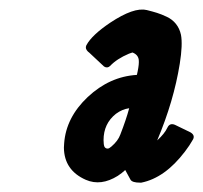

<svg xmlns="http://www.w3.org/2000/svg" viewBox="-20 -773 426 402"><path d="M250.5 -546.4Q235.8 -544.4 222.7 -534.7Q196.8 -514.2 196.8 -479.5Q196.8 -474.6 197.3 -471.2Q198.2 -461.9 205.6 -461.9Q208.5 -461.9 213.4 -466.3Q227.1 -478 231.9 -491.2Q244.1 -522.5 250.5 -546.4ZM309.1 -479Q324.7 -493.2 330.6 -505.9Q335.4 -516.1 346.2 -511.7L378.4 -496.1Q388.7 -490.2 384.3 -481.4Q377 -468.3 367.2 -455.6Q325.2 -400.4 275.9 -390.6Q274.9 -390.6 272.9 -390.6Q257.3 -390.6 253.4 -396.5L242.2 -417Q235.4 -410.6 226.6 -404.8Q191.4 -382.8 159.7 -396.5Q114.3 -416.5 113.8 -463.9Q113.8 -467.8 114.3 -472.7Q118.2 -526.9 163.6 -569.8Q209.5 -612.8 266.6 -616.2L268.1 -623Q271.5 -639.2 270.5 -647.9Q269 -658.7 257.3 -663.1Q254.4 -662.1 250 -660.6Q224.6 -649.9 210.4 -634.8Q204.6 -629.4 197.8 -633.8L166.5 -663.1Q165.5 -663.6 164.1 -665Q157.7 -671.4 160.6 -677.7Q160.6 -678.2 161.1 -678.7Q172.4 -699.7 210.9 -725.6Q260.3 -758.3 286.6 -752H287.1Q299.3 -749 308.6 -746.1Q317.9 -743.2 329.3 -737.8Q340.8 -732.4 348.4 -722.9Q356 -713.4 358.9 -700.2Q362.8 -679.7 356.4 -639.6Q343.8 -561 309.1 -479Z"/></svg>

Font: Allan
Style: Bold
Weight: 500
Italic angle: -14.3°
Version: Version 1.002